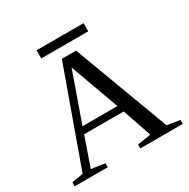

<svg xmlns="http://www.w3.org/2000/svg" viewBox="-172 -929 1066 1085"><g transform="rotate(-30 361.0 -386.5)"><path d="M225.1 -25.9V0H9.8V-25.9L84 -39.1L307.1 -660.2H399.9L631.8 -39.1L714.8 -25.9V0H438V-25.9L525.9 -39.1L460.9 -228H203.1L137.2 -39.1ZM330.1 -589.8 217.8 -272H445.8ZM207.5 -720.2V-773.4H514.2V-720.2Z"/></g></svg>

Font: Tinos
Style: Regular
Weight: 400
Designer: Steve Matteson
Foundry: Monotype Imaging Inc.
Version: Version 1.23